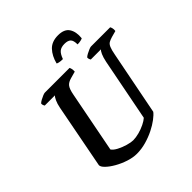

<svg xmlns="http://www.w3.org/2000/svg" viewBox="-235 -1077 1247 1247"><g transform="rotate(-45 388.5 -453.5)"><path d="M311 0Q276 0 236 -13Q196 -26 161 -46Q126 -66 104.5 -87Q83 -108 84 -123L169 -565Q175 -596 185 -617.5Q195 -639 203 -645H109Q107 -648 104 -655Q101 -662 102 -671Q109 -678 122.5 -685.5Q136 -693 149.5 -698.5Q163 -704 169 -704H396Q399 -699 401.5 -688.5Q404 -678 403 -663L356 -650Q326 -642 312.5 -624.5Q299 -607 291 -564L209 -142Q219 -126 246.5 -111.5Q274 -97 305.5 -88Q337 -79 356 -79Q381 -79 411 -87Q441 -95 467.5 -108Q494 -121 508 -134L592 -564Q599 -598 608.5 -619Q618 -640 626 -645H532Q530 -648 527 -655Q524 -662 525 -671Q532 -678 546 -685.5Q560 -693 573.5 -698.5Q587 -704 593 -704H769Q772 -700 775 -689Q778 -678 776 -663L732 -651Q712 -645 700 -638Q688 -631 680 -612.5Q672 -594 665 -556L579 -118Q567 -102 540 -81.5Q513 -61 476 -42.5Q439 -24 396.5 -12Q354 0 311 0ZM406 -775Q385 -775 372.5 -778Q360 -781 357 -784Q371 -839 403 -873Q435 -907 493 -907Q550 -907 572 -873Q594 -839 588 -784Q583 -781 570 -778Q557 -775 541 -775Q541 -812 527 -825Q513 -838 483 -838Q453 -838 436 -824.5Q419 -811 406 -775Z"/></g></svg>

Font: Texturina 72pt 72pt Regular
Style: Bold Italic
Weight: 700
Italic angle: -11°
Designer: Guillermo Torres Carreño
Foundry: Omnibus-Type
Version: Version 1.002; ttfautohint (v1.8.3)